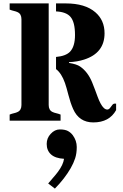

<svg xmlns="http://www.w3.org/2000/svg" viewBox="-20 -714 730 1136"><path d="M667 -62.5Q626.5 10.3 532.2 10.3Q447.8 10.3 412.6 -69.3Q396.5 -106 384.8 -152.1Q373 -198.2 364.3 -223.1Q344.2 -280.3 311.5 -305.2V-377Q369.6 -382.3 394.5 -408.2Q423.8 -439.5 423.8 -506.8Q423.8 -583.5 397 -614.3Q372.1 -643.6 311.5 -646.5V-693.8H369.1Q483.4 -693.8 543.9 -641.6Q598.6 -594.7 598.6 -517.1Q598.6 -399.9 477.1 -361.3Q438 -348.6 388.2 -346.2V-341.8Q433.6 -334.5 454.1 -320.3Q500 -288.6 525.4 -226.1Q534.2 -205.1 542.2 -183.1Q550.3 -161.1 558.1 -140.1Q565.9 -119.1 574.7 -102.5Q594.2 -65.9 614.7 -65.9Q625 -65.9 633.1 -77.9Q641.1 -89.8 646.5 -95.5Q651.9 -101.1 658.7 -101.1Q665.5 -101.1 667 -100.6ZM268.1 -693.8V-92.8Q268.1 -62.5 290 -51.8Q300.3 -46.9 312.7 -44.2Q325.2 -41.5 338.4 -36.1V0H37.1V-36.1Q50.3 -41.5 62.7 -44.2Q75.2 -46.9 85 -51.8Q106.9 -62.5 106.9 -92.8V-600.1Q106.9 -630.9 85 -641.6Q75.2 -646.5 62.7 -649.2Q50.3 -651.9 37.1 -657.2V-693.8ZM265.1 371.6Q278.3 355.5 293.7 338.1Q309.1 320.8 322.8 302.7Q354 260.7 358.9 225.6Q307.1 222.7 281.7 199.5Q256.3 176.3 256.3 137.7Q256.3 103 279.8 78.1Q303.7 51.8 334 51.8Q364.3 51.8 381.6 61Q398.9 70.3 410.6 85.9Q434.1 118.2 434.1 155.8Q434.1 193.4 424.8 222.2Q415.5 251 398.4 280.8Q362.8 342.8 304.7 401.9Z"/></svg>

Font: Stardos Stencil
Style: Bold
Weight: 700
Designer: vernon adams
Foundry: vernon adams
Version: Version 1.000